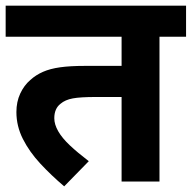

<svg xmlns="http://www.w3.org/2000/svg" viewBox="-20 -642 678 679"><path d="M544 -512V0H410V-299H319Q264 -299 237.3 -294Q210.6 -289.1 194 -275Q183 -266.5 177.5 -253.7Q172 -241 172 -224Q172 -202 185.9 -177.8Q199.8 -153.6 227.1 -127.9Q254.5 -102.1 294 -72L207 17Q161 -22 122.5 -63.5Q84 -105 61 -150.5Q38 -196 38 -245.7Q38 -282 51.5 -311Q65 -340 87 -359Q106.8 -376.9 131.9 -387.9Q157 -399 192.5 -404Q228 -409 280 -409H410V-512H0V-622H638V-512Z"/></svg>

Font: Noto Sans Devanagari
Style: Regular
Weight: 400
Designer: Jelle Bosma - Monotype Design Team
Foundry: Monotype Imaging Inc.
Version: Version 2.003